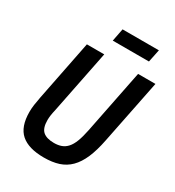

<svg xmlns="http://www.w3.org/2000/svg" viewBox="-209 -1005 1042 1140"><g transform="rotate(30 312.0 -434.5)"><path d="M273 -698 186 -263Q181 -243 178.5 -225Q176 -207 176 -192Q176 -137 201 -115Q226 -93 277 -93Q305 -93 327 -101Q349 -109 366 -128Q383 -147 395.5 -179.5Q408 -212 418 -262L505 -698H624L536 -260Q521 -184 498.5 -132Q476 -80 444 -48Q412 -16 369 -2Q326 12 268 12Q163 12 111 -33.5Q59 -79 59 -181Q59 -204 62.5 -229.5Q66 -255 72 -285L154 -698ZM293 -881H542L524 -794H276Z"/></g></svg>

Font: IBM Plex Sans Condensed SemiBold
Style: Italic
Weight: 600
Width: 3
Italic angle: -11°
Designer: Mike Abbink, Paul van der Laan, Pieter van Rosmalen
Foundry: Bold Monday
Version: Version 1.3